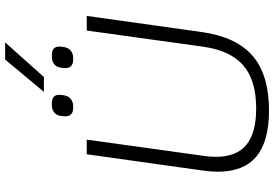

<svg xmlns="http://www.w3.org/2000/svg" viewBox="-180 -878 1068 748"><g transform="rotate(-90 354.0 -504.0)"><path d="M59 -190Q59 -214 64 -251L127 -700H184L121 -246Q117 -222 117 -197Q117 -117 163.5 -78.5Q210 -40 305 -40Q415 -40 473 -90Q531 -140 546 -246L609 -700H666L603 -251Q584 -117 510 -53.5Q436 10 297 10Q177 10 118 -39.5Q59 -89 59 -190ZM275 -791 276 -799Q278 -817 289.5 -826.5Q301 -836 319 -836H326Q363 -836 358 -799L357 -791Q355 -773 343.5 -763Q332 -753 314 -753H307Q289 -753 281 -763Q273 -773 275 -791ZM463 -791 464 -799Q466 -817 477.5 -826.5Q489 -836 507 -836H514Q551 -836 546 -799L545 -791Q543 -773 531.5 -763Q520 -753 502 -753H495Q477 -753 469 -763Q461 -773 463 -791ZM496 -1018H563L428 -867H370Z"/></g></svg>

Font: Krub Light
Style: Italic
Weight: 300
Italic angle: -8°
Designer: Ekaluck Peanpanawate
Foundry: Cadson Demak Co.,Ltd.
Version: Version 1.000; ttfautohint (v1.6)